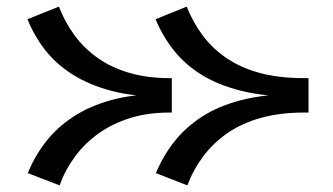

<svg xmlns="http://www.w3.org/2000/svg" viewBox="-20 -531 1007 580"><path d="M546 29 451 -8Q472 -59 506 -102.5Q540 -146 590 -178.5Q640 -211 710.5 -229Q781 -247 875 -247V-239Q780 -239 709.5 -256.5Q639 -274 589 -305Q539 -336 505 -379Q471 -422 450 -473L544 -511Q563 -463 593 -423Q623 -383 666.5 -354Q710 -325 767 -310Q824 -295 898 -295H912V-191H899Q826 -191 768.5 -175Q711 -159 668 -129.5Q625 -100 594.5 -59.5Q564 -19 546 29ZM160 29 64 -8Q84 -58 117.5 -101.5Q151 -145 200 -177.5Q249 -210 315.5 -228.5Q382 -247 469 -247V-239Q382 -239 315 -257Q248 -275 198.5 -306.5Q149 -338 116 -380.5Q83 -423 63 -473L158 -511Q176 -464 205.5 -424Q235 -384 276.5 -355Q318 -326 372 -310.5Q426 -295 492 -295H499V-191H493Q427 -191 373.5 -174.5Q320 -158 278 -128Q236 -98 206.5 -58Q177 -18 160 29Z"/></svg>

Font: BioRhyme SemiExpanded SemiBold
Style: Regular
Weight: 600
Width: 6
Designer: Aoife Mooney
Foundry: Aoife Mooney Type
Version: Version 1.600;gftools[0.9.33]